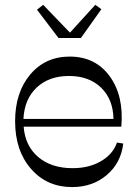

<svg xmlns="http://www.w3.org/2000/svg" viewBox="-20 -760 568 788"><path d="M275.9 7.8Q172.4 7.8 107.2 -67.1Q42 -142.1 42 -262.2Q42 -380.4 104 -454.1Q166 -527.8 266.1 -527.8Q371.1 -527.8 429.9 -447.5Q488.8 -367.2 478 -240.2H77.1Q83 -161.6 136.7 -115.7Q190.4 -69.8 277.8 -69.8Q345.2 -69.8 394.3 -98.4Q443.4 -127 460 -174.8L485.8 -170.9Q476.6 -91.3 418.2 -41.7Q359.9 7.8 275.9 7.8ZM220.2 -604 131.8 -720.2 157.2 -740.2 267.1 -626 371.1 -740.2 396 -722.2 312 -604ZM76.2 -272H445.8Q444.3 -352.5 394.8 -400.4Q345.2 -448.2 263.2 -448.2Q180.7 -448.2 130.4 -400.6Q80.1 -353 76.2 -272Z"/></svg>

Font: Ribes
Style: Regular
Weight: 400
Designer: Luigi Gorlero
Foundry: Collletttivo
Version: Version 2.100;Glyphs 3.2 (3217)